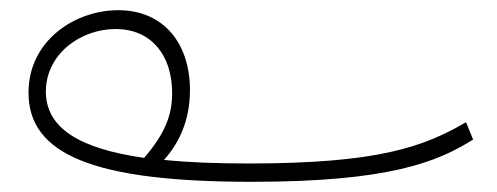

<svg xmlns="http://www.w3.org/2000/svg" viewBox="-20 -336 975 377"><path d="M475 21C744 21 839 -18 909 -62L895 -96C811 -47 721 -15 468 -15C406 -15 351 -17 302 -22C329 -52 353 -96 353 -159C353 -250 302 -316 212 -316C128 -316 36 -257 36 -154C36 -32 165 21 475 21ZM70 -157C71 -232 140 -279 207 -279C276 -279 318 -229 318 -153C318 -114 307 -77 263 -26C138 -44 70 -83 70 -157Z"/></svg>

Font: Noto Sans Arabic ExtLt
Style: Regular
Weight: 200
Designer: Monotype Design Team, Nadine Chahine, Nizar Qandah and Khaled Hosny
Foundry: Monotype Imaging Inc.
Version: Version 2.012